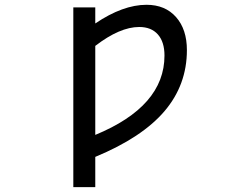

<svg xmlns="http://www.w3.org/2000/svg" viewBox="-20 -555 1040 794"><path d="M374 2.9Q660.2 -115.2 660.2 -325.2Q660.2 -381.8 632.8 -412.6Q605.5 -443.4 555.7 -443.4Q475.6 -443.4 374 -365.2ZM374 93.8V218.8H283.2V-524.4H374V-458Q488.3 -535.2 585.9 -535.2Q663.1 -535.2 708 -484.4Q752.9 -433.6 752.9 -347.7Q752.9 -204.1 660.2 -95.2Q567.4 13.7 374 93.8Z"/></svg>

Font: GenEi Gothic M Regular
Style: Regular
Weight: 400
Designer: o_tamon (Modified); [Source Han Sans]
Ryoko NISHIZUKA  (kana & ideographs); Paul D. Hunt (Latin, Greek & Cyrillic); Wenl
Version: Version 1.1a;Original Version 1.004